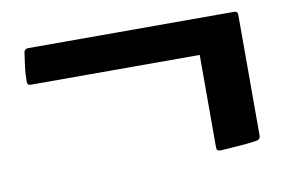

<svg xmlns="http://www.w3.org/2000/svg" viewBox="-50 -524 769 521"><g transform="rotate(-10 335.0 -263.0)"><path d="M42 -436Q44 -445 54 -445H621Q631 -445 631 -435V-102Q631 -92 621 -90Q596 -86 570 -84.5Q544 -83 519 -81Q509 -81 509 -91V-346H43Q34 -346 34 -356Q34 -377 36.5 -396.5Q39 -416 42 -436Z"/></g></svg>

Font: Hahmlet ExtraBold
Style: Regular
Weight: 800
Designer: Minjoo Ham & Mark Frömberg
Foundry: hypertype
Version: Version 1.002